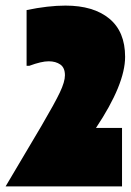

<svg xmlns="http://www.w3.org/2000/svg" viewBox="-90 -666 467 686"><path d="M253 -209H346V0H-70L58 -216Q106 -298 124 -336Q142 -374 142 -397Q142 -424 125.5 -435.5Q109 -447 84 -447Q58 -447 15 -431H5V-630Q82 -646 144 -646Q244 -646 300.5 -599.5Q357 -553 357 -463Q357 -365 253 -209Z"/></svg>

Font: FFF_tuoi-tre Black
Style: Regular
Weight: 900
Designer: bBox Type GmbH
Foundry: bBox Type GmbH
Version: Version 1.001